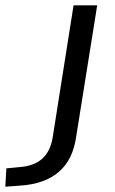

<svg xmlns="http://www.w3.org/2000/svg" viewBox="-148 -510 433 723"><path d="M-128 193 -124 124 -72 119Q-20 115 10.5 88Q41 61 50 10L129 -490H218L139 4Q133 47 117 80Q101 113 75 136Q49 159 12 172.5Q-25 186 -73 189Z"/></svg>

Font: Nunito Sans 10pt SemiExpanded
Style: Italic
Weight: 400
Width: 6
Italic angle: -9°
Designer: Vernon Adams
Foundry: Vernon Adams
Version: Version 3.101;gftools[0.9.27]